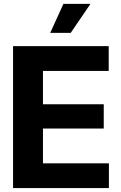

<svg xmlns="http://www.w3.org/2000/svg" viewBox="-20 -964 620 984"><path d="M46.9 0V-727.5H537.1V-600.6H200.2V-429.7H511.7V-305.2H200.2V-127H538.1V0ZM237.3 -795.4 305.2 -944.3H443.8L342.3 -795.4Z"/></svg>

Font: Inter Tight
Style: Bold
Weight: 700
Designer: Rasmus Andersson
Foundry: rsms
Version: Version 3.004; ttfautohint (v1.8.4.7-5d5b)